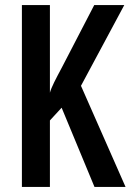

<svg xmlns="http://www.w3.org/2000/svg" viewBox="-20 -734 513 754"><path d="M473 0 298 -397 468 -714H350L223 -469C199 -424 182 -392 176 -370V-714H66V0H176V-261L222 -311L351 0Z"/></svg>

Font: Noto Sans Display Condensed Medium
Style: Regular
Weight: 500
Width: 3
Designer: Monotype Design Team
Foundry: Monotype Imaging Inc.
Version: Version 1.900